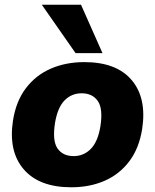

<svg xmlns="http://www.w3.org/2000/svg" viewBox="-20 -782 657 813"><path d="M282 11Q146 11 80.5 -65Q15 -141 35 -272Q48 -354 90 -409Q132 -464 195.5 -491.5Q259 -519 337 -519Q473 -519 537.5 -443Q602 -367 582 -236Q569 -154 527.5 -99Q486 -44 423 -16.5Q360 11 282 11ZM292 -121Q334 -121 364 -151Q394 -181 405 -246Q417 -322 394 -354.5Q371 -387 326 -387Q283 -387 253.5 -357Q224 -327 213 -262Q201 -186 223.5 -153.5Q246 -121 292 -121ZM300 -557 157 -762H323L414 -557Z"/></svg>

Font: Mulish Black
Style: Italic
Weight: 900
Italic angle: -9°
Designer: Vernon Adams
Foundry: Vernon Adams
Version: Version 3.603; ttfautohint (v1.8.3)